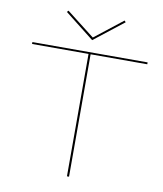

<svg xmlns="http://www.w3.org/2000/svg" viewBox="-92 -926 849 1001"><g transform="rotate(10 332.5 -426.0)"><path d="M337 -722 182 -844 189 -852 338 -736 486 -852 493 -844ZM642 -648H342V0H331V-648H32V-658H642Z"/></g></svg>

Font: Ysabeau Infant Hairline
Style: Regular
Weight: 100
Designer: Christian Thalmann (Catharsis Fonts)
Version: Version 0.003